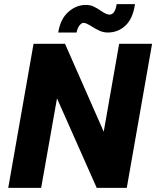

<svg xmlns="http://www.w3.org/2000/svg" viewBox="-20 -913 759 933"><path d="M719 -700 596 0H450L257 -435L180 0H20L143 -700H296L484 -273L559 -700ZM397 -889Q418 -889 434.5 -881.5Q451 -874 471 -860Q474 -858 483 -852.5Q492 -847 499 -844.5Q506 -842 512 -842Q539 -842 547 -893H636Q626 -823 590 -789Q554 -755 504 -755Q483 -755 465 -763Q447 -771 425 -785Q414 -792 403.5 -797Q393 -802 386 -802Q376 -802 366 -789Q356 -776 352 -755H263Q273 -820 311.5 -854.5Q350 -889 397 -889Z"/></svg>

Font: Sarabun ExtraBold
Style: Italic
Weight: 800
Italic angle: -10°
Designer: Suppakit Chalermlarp | Katatrad Co.,Ltd.
Foundry: Cadson Demak Co.,Ltd.
Version: Version 1.000; ttfautohint (v1.6)